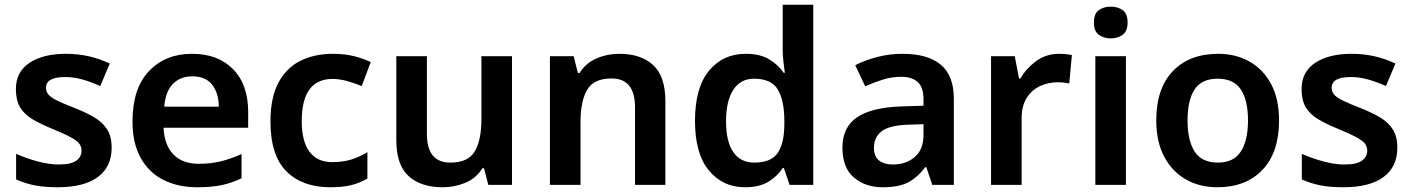

<svg xmlns="http://www.w3.org/2000/svg" viewBox="-20 -780 5955 810"><path d="M451 -157Q451 -76 392.5 -33Q334 10 224 10Q167 10 126.5 2Q86 -6 48 -23V-131Q88 -113 137 -99.5Q186 -86 228 -86Q279 -86 301.5 -102Q324 -118 324 -144Q324 -160 315.5 -172.5Q307 -185 281 -199.5Q255 -214 202 -236Q150 -257 115.5 -278Q81 -299 64 -328.5Q47 -358 47 -404Q47 -477 104.5 -515Q162 -553 258 -553Q308 -553 353 -543Q398 -533 443 -512L403 -417Q365 -434 328.5 -444.5Q292 -455 255 -455Q174 -455 174 -410Q174 -394 184 -381.5Q194 -369 220.5 -356Q247 -343 296 -324Q344 -305 378.5 -284.5Q413 -264 432 -234Q451 -204 451 -157Z M790 -553Q900 -553 963.5 -488Q1027 -423 1027 -307V-241H670Q673 -169 711 -129Q749 -89 818 -89Q870 -89 912 -99.5Q954 -110 999 -130V-28Q958 -8 915 1Q872 10 812 10Q732 10 670.5 -20.5Q609 -51 574 -113Q539 -175 539 -267Q539 -407 608.5 -480Q678 -553 790 -553ZM791 -458Q741 -458 709.5 -426Q678 -394 673 -330H903Q903 -386 875.5 -422Q848 -458 791 -458Z M1373 10Q1256 10 1188.5 -57Q1121 -124 1121 -268Q1121 -368 1154.5 -431Q1188 -494 1247.5 -523.5Q1307 -553 1384 -553Q1435 -553 1475.5 -542.5Q1516 -532 1544 -518L1506 -417Q1474 -430 1443 -438.5Q1412 -447 1383 -447Q1253 -447 1253 -269Q1253 -183 1286 -139.5Q1319 -96 1381 -96Q1427 -96 1462 -107Q1497 -118 1530 -138V-27Q1498 -8 1462 1Q1426 10 1373 10Z M2140 -543V0H2040L2022 -70H2015Q1989 -28 1943.5 -9Q1898 10 1847 10Q1756 10 1704 -37Q1652 -84 1652 -188V-543H1781V-215Q1781 -94 1880 -94Q1955 -94 1983 -141.5Q2011 -189 2011 -278V-543Z M2593 -553Q2684 -553 2735.5 -505.5Q2787 -458 2787 -354V0H2659V-327Q2659 -449 2560 -449Q2485 -449 2457 -401Q2429 -353 2429 -264V0H2300V-543H2400L2418 -472H2425Q2451 -514 2496.5 -533.5Q2542 -553 2593 -553Z M3123 10Q3029 10 2970.5 -61Q2912 -132 2912 -270Q2912 -410 2971 -481.5Q3030 -553 3126 -553Q3186 -553 3224.5 -530Q3263 -507 3286 -473H3291Q3289 -488 3285.5 -516.5Q3282 -545 3282 -572V-760H3411V0H3311L3287 -71H3282Q3260 -37 3222 -13.5Q3184 10 3123 10ZM3162 -94Q3232 -94 3260 -133.5Q3288 -173 3289 -253V-269Q3289 -356 3261.5 -402Q3234 -448 3161 -448Q3104 -448 3073.5 -401Q3043 -354 3043 -268Q3043 -183 3073.5 -138.5Q3104 -94 3162 -94Z M3788 -553Q3894 -553 3949 -507Q4004 -461 4004 -364V0H3913L3888 -75H3884Q3849 -30 3810 -10Q3771 10 3703 10Q3631 10 3582.5 -31Q3534 -72 3534 -158Q3534 -243 3595.5 -285Q3657 -327 3783 -331L3876 -334V-361Q3876 -412 3851.5 -434Q3827 -456 3783 -456Q3742 -456 3704 -444Q3666 -432 3630 -416L3588 -505Q3629 -526 3680.5 -539.5Q3732 -553 3788 -553ZM3811 -254Q3730 -251 3698.5 -225.5Q3667 -200 3667 -157Q3667 -119 3689 -102.5Q3711 -86 3747 -86Q3802 -86 3839 -117.5Q3876 -149 3876 -210V-256Z M4448 -553Q4461 -553 4476.5 -551.5Q4492 -550 4502 -548L4491 -428Q4482 -430 4468 -431.5Q4454 -433 4443 -433Q4403 -433 4368 -417Q4333 -401 4311.5 -367Q4290 -333 4290 -281V0H4161V-543H4261L4279 -449H4285Q4309 -491 4351 -522Q4393 -553 4448 -553Z M4666 -752Q4695 -752 4716 -737.5Q4737 -723 4737 -685Q4737 -648 4716 -633Q4695 -618 4666 -618Q4637 -618 4616 -633Q4595 -648 4595 -685Q4595 -723 4616 -737.5Q4637 -752 4666 -752ZM4730 -543V0H4601V-543Z M5376 -272Q5376 -137 5306 -63.5Q5236 10 5116 10Q5041 10 4983 -23Q4925 -56 4891.5 -119Q4858 -182 4858 -272Q4858 -407 4928 -480Q4998 -553 5119 -553Q5194 -553 5252 -520Q5310 -487 5343 -424.5Q5376 -362 5376 -272ZM4990 -272Q4990 -187 5020 -140.5Q5050 -94 5118 -94Q5184 -94 5214.5 -140.5Q5245 -187 5245 -272Q5245 -358 5214.5 -403Q5184 -448 5117 -448Q5050 -448 5020 -403Q4990 -358 4990 -272Z M5875 -157Q5875 -76 5816.5 -33Q5758 10 5648 10Q5591 10 5550.5 2Q5510 -6 5472 -23V-131Q5512 -113 5561 -99.5Q5610 -86 5652 -86Q5703 -86 5725.5 -102Q5748 -118 5748 -144Q5748 -160 5739.5 -172.5Q5731 -185 5705 -199.5Q5679 -214 5626 -236Q5574 -257 5539.5 -278Q5505 -299 5488 -328.5Q5471 -358 5471 -404Q5471 -477 5528.5 -515Q5586 -553 5682 -553Q5732 -553 5777 -543Q5822 -533 5867 -512L5827 -417Q5789 -434 5752.5 -444.5Q5716 -455 5679 -455Q5598 -455 5598 -410Q5598 -394 5608 -381.5Q5618 -369 5644.5 -356Q5671 -343 5720 -324Q5768 -305 5802.5 -284.5Q5837 -264 5856 -234Q5875 -204 5875 -157Z"/></svg>

Font: Noto Sans Lisu SemiBold
Style: Regular
Weight: 600
Designer: Monotype Design Team. David Williams.
Foundry: Monotype Imaging Inc.
Version: Version 2.102; ttfautohint (v1.8.4.7-5d5b)